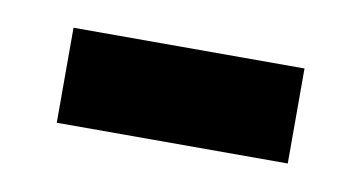

<svg xmlns="http://www.w3.org/2000/svg" viewBox="-30 -477 380 203"><g transform="rotate(10 160.5 -376.0)"><path d="M37 -325V-427H285V-325Z"/></g></svg>

Font: Noto Sans Kannada UI Condensed SemiBold
Style: Regular
Weight: 600
Width: 3
Designer: Jelle Bosma - Monotype Design Team
Foundry: Monotype Imaging Inc.
Version: Version 2.005; ttfautohint (v1.8.4.7-5d5b)